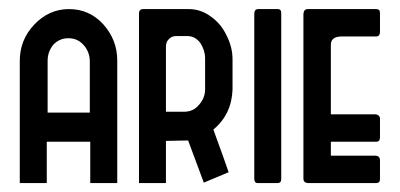

<svg xmlns="http://www.w3.org/2000/svg" viewBox="-20 -411 897 431"><path d="M243.2 0Q243.2 -68.4 243.2 -275.4Q243.2 -321.3 211.9 -356.4Q180.7 -390.6 134.8 -390.6Q89.8 -390.6 56.6 -355.5Q24.4 -321.3 24.4 -274.4Q24.4 -182.6 24.4 0Q40 0 85 0Q85 -23.4 85 -92.8Q109.4 -92.8 182.6 -92.8Q182.6 -70.3 182.6 0Q198.2 0 243.2 0ZM181.6 -158.2Q158.2 -158.2 86.9 -158.2Q86.9 -187.5 86.9 -274.4Q86.9 -294.9 99.6 -310.5Q113.3 -325.2 133.8 -325.2Q154.3 -325.2 168 -309.6Q181.6 -293.9 181.6 -273.4Q181.6 -235.4 181.6 -158.2Z M352.5 0Q352.5 -23.4 352.5 -94.7Q365.2 -94.7 402.3 -95.7Q411.1 -72.3 437.5 -1Q451.2 -6.8 493.2 -24.4Q485.4 -47.9 459 -120.1Q500 -154.3 502 -210Q502 -232.4 502 -277.3Q502 -305.7 488.3 -332Q475.6 -358.4 453.1 -374Q430.7 -390.6 403.3 -390.6Q369.1 -390.6 301.8 -390.6Q292 -390.6 292 -380.9Q292 -253.9 292 0Q307.6 0 352.5 0ZM393.6 -160.2Q383.8 -160.2 352.5 -160.2Q352.5 -196.3 352.5 -304.7Q352.5 -316.4 357.4 -321.3Q362.3 -327.1 368.2 -329.1Q373 -330.1 376 -330.1Q383.8 -330.1 400.4 -330.1Q418 -330.1 429.7 -314.5Q440.4 -297.9 440.4 -280.3Q440.4 -256.8 440.4 -210Q440.4 -191.4 426.8 -175.8Q414.1 -160.2 393.6 -160.2Z M602.5 0Q611.3 0 611.3 -8.8Q611.3 -132.8 611.3 -381.8Q611.3 -390.6 603.5 -390.6Q588.9 -390.6 559.6 -390.6Q550.8 -390.6 550.8 -379.9Q550.8 -256.8 550.8 -9.8Q550.8 0 558.6 0Q573.2 0 602.5 0Z M824.2 0Q833 0 833 -8.8Q833 -23.4 833 -50.8Q833 -60.5 824.2 -61.5Q790 -61.5 722.7 -61.5Q722.7 -69.3 722.7 -92.8Q748 -92.8 824.2 -92.8Q833 -92.8 833 -102.5Q833 -116.2 833 -144.5Q833 -152.3 824.2 -154.3Q790 -154.3 722.7 -154.3Q722.7 -193.4 722.7 -309.6Q722.7 -319.3 727.5 -323.2Q731.4 -327.1 737.3 -328.1Q742.2 -329.1 745.1 -329.1Q771.5 -329.1 824.2 -329.1Q833 -329.1 833 -339.8Q833 -353.5 833 -381.8Q833 -385.7 831.1 -388.7Q828.1 -390.6 824.2 -390.6Q773.4 -390.6 670.9 -390.6Q662.1 -390.6 661.1 -379.9Q661.1 -256.8 661.1 -9.8Q661.1 -1 670.9 0Q721.7 0 824.2 0Z"/></svg>

Font: Lega 2020-21MOD
Style: Regular
Weight: 400
Designer: SIL Open Font License
Foundry: SIL Open Font License
Version: Version 1.00;July 1, 2020;FontCreator 13.0.0.2670 32-bit